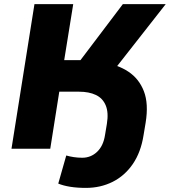

<svg xmlns="http://www.w3.org/2000/svg" viewBox="-20 -725 828 936"><path d="M399 191Q356 191 322 185.5Q288 180 264 170L303 33Q320 38 340 41Q360 44 381 44Q423 44 453.5 15Q484 -14 492 -67L501 -121Q510 -176 495.5 -211Q481 -246 447.5 -262Q414 -278 365 -278H269L225 0H36L148 -705H337L293 -432H393L352 -405L579 -705H788L523 -367L481 -421Q554 -410 606 -375.5Q658 -341 681.5 -280Q705 -219 690 -127L680 -67Q667 17 627.5 74.5Q588 132 529 161.5Q470 191 399 191Z"/></svg>

Font: Nunito Sans 9pt Black
Style: Italic
Weight: 900
Italic angle: -9°
Version: Version 3.101;gftools[0.9.27]